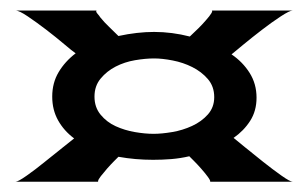

<svg xmlns="http://www.w3.org/2000/svg" viewBox="-20 -528 591 368"><path d="M471.7 -340.8Q471.7 -315.4 459.5 -296.4Q447.3 -277.3 427.7 -263.7Q432.6 -259.8 449.2 -246.1Q465.8 -232.4 484.4 -217.8Q502.9 -203.1 519.5 -191.4Q536.1 -179.7 541 -179.7H382.8Q383.8 -181.6 378.4 -189Q373 -196.3 365.7 -204.6Q358.4 -212.9 351.6 -219.7Q344.7 -226.6 342.8 -228.5Q326.2 -224.6 308.6 -223.1Q291 -221.7 273.4 -221.7Q239.3 -221.7 207 -227.5Q205.1 -225.6 198.7 -219.2Q192.4 -212.9 185.5 -205.1Q178.7 -197.3 173.3 -190.4Q168 -183.6 168 -180.7V-179.7H9.8Q14.6 -179.7 31.2 -191.4Q47.9 -203.1 65.9 -217.8Q84 -232.4 100.6 -245.6Q117.2 -258.8 122.1 -262.7Q102.5 -277.3 91.3 -297.4Q80.1 -317.4 80.1 -342.8Q80.1 -369.1 92.3 -389.6Q104.5 -410.2 125 -425.8Q119.1 -429.7 103 -443.4Q86.9 -457 68.4 -471.2Q49.8 -485.4 33.2 -496.6Q16.6 -507.8 9.8 -507.8H165Q163.1 -505.9 167 -501.5Q170.9 -497.1 171.9 -495.1Q179.7 -485.4 189 -476.6Q198.2 -467.8 207 -459Q243.2 -466.8 275.4 -466.8Q309.6 -466.8 343.8 -458Q345.7 -460 353 -466.8Q360.4 -473.6 367.7 -481.4Q375 -489.3 380.9 -496.6Q386.7 -503.9 386.7 -506.8Q386.7 -507.8 385.7 -507.8H541Q535.2 -507.8 518.1 -496.6Q501 -485.4 481.9 -470.7Q462.9 -456.1 446.3 -442.4Q429.7 -428.7 423.8 -423.8Q445.3 -409.2 458.5 -388.2Q471.7 -367.2 471.7 -340.8ZM161.1 -342.8Q161.1 -322.3 172.9 -308.1Q184.6 -293.9 201.7 -286.1Q218.8 -278.3 238.3 -274.9Q257.8 -271.5 274.4 -271.5Q290 -271.5 310.1 -274.9Q330.1 -278.3 348.1 -286.6Q366.2 -294.9 378.4 -308.6Q390.6 -322.3 390.6 -341.8Q390.6 -362.3 378.4 -376.5Q366.2 -390.6 348.6 -399.4Q331.1 -408.2 311 -412.1Q291 -416 275.4 -416Q258.8 -416 238.8 -412.6Q218.8 -409.2 201.7 -400.4Q184.6 -391.6 172.9 -377.4Q161.1 -363.3 161.1 -342.8Z"/></svg>

Font: Cherry Cream Soda
Style: Regular
Weight: 400
Designer: Font Diner, Inc
Foundry: Font Diner, Inc
Version: Version 1.000